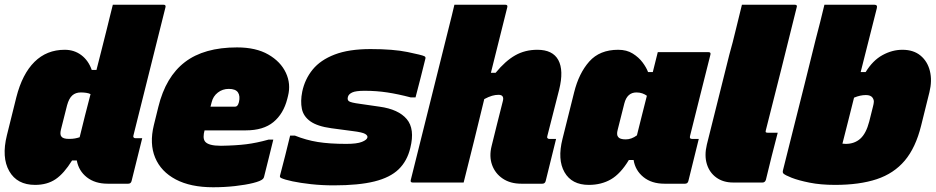

<svg xmlns="http://www.w3.org/2000/svg" viewBox="-25 -770 3948 810"><path d="M248 -560Q288 -560 318 -537.5Q348 -515 362 -475H382Q393 -518 404 -561.5Q415 -605 426 -649Q432 -675 438.5 -700Q445 -725 451 -750H665Q676 -750 673 -739L538 -199Q536 -193 539 -190Q541 -187 546 -187H575Q564 -142 552.5 -96.5Q541 -51 530 -6Q527 5 516 5H429Q376 5 341.5 -22Q307 -49 299 -93H279Q245 -38 209.5 -14Q174 10 123 10Q47 10 14 -48Q-19 -106 4 -199L44 -360Q69 -458 120.5 -509Q172 -560 248 -560ZM234 -194Q241 -184 266 -184Q281 -184 291.5 -186Q302 -188 311 -191Q322 -236 333.5 -282Q345 -328 357 -373Q349 -377 338 -378.5Q327 -380 316 -380Q294 -380 280 -367.5Q266 -355 258 -326L232 -223Q227 -202 234 -194Z M975 -570Q1055 -570 1107 -540Q1159 -510 1181 -463Q1203 -416 1190 -365L1187 -353Q1171 -290 1128.5 -255Q1086 -220 1012 -220H838Q834 -206 834 -193.5Q834 -181 840 -173Q854 -155 907 -155Q970 -156 1014 -161.5Q1058 -167 1108 -181H1128Q1118 -141 1108.5 -102Q1099 -63 1089 -24Q1088 -19 1084 -15Q1075 -6 1043 2Q1011 10 966.5 15Q922 20 874 20Q779 20 716.5 -13Q654 -46 629.5 -105Q605 -164 624 -242L643 -319Q674 -446 755 -508Q836 -570 975 -570ZM940 -395Q914 -395 894 -379.5Q874 -364 868 -339L863 -320H967Q972 -320 976 -324Q980 -328 983 -339Q989 -365 979 -380Q969 -395 940 -395Z M1436 -163Q1481 -163 1502 -171.5Q1523 -180 1525 -190Q1527 -198 1515.5 -205Q1504 -212 1463 -217L1373 -229Q1314 -237 1284.5 -258Q1255 -279 1248.5 -311Q1242 -343 1250 -383Q1261 -436 1294 -476.5Q1327 -517 1387 -540Q1447 -563 1538 -563Q1634 -563 1694.5 -550.5Q1755 -538 1765 -533Q1771 -530 1770 -524Q1760 -484 1749.5 -442Q1739 -400 1728 -359H1708Q1655 -373 1609 -380Q1563 -387 1513 -387Q1476 -387 1461 -380Q1446 -373 1443 -362Q1439 -349 1447 -343Q1455 -337 1493 -332L1576 -320Q1656 -309 1691 -267.5Q1726 -226 1706 -146Q1693 -91 1657 -56Q1621 -21 1554.5 -4.5Q1488 12 1383 12Q1333 12 1287.5 7Q1242 2 1209 -5Q1176 -12 1161 -19Q1155 -22 1156 -28Q1167 -71 1178 -113Q1189 -155 1199 -198H1219Q1266 -179 1315.5 -171Q1365 -163 1436 -163Z M2242 -560Q2307 -560 2330.5 -516.5Q2354 -473 2334 -392Q2322 -343 2309 -294Q2296 -245 2284 -196Q2282 -190 2285 -187Q2287 -184 2292 -184H2321Q2310 -140 2299 -95Q2288 -50 2277 -6Q2274 5 2263 5H2174Q2128 5 2096 -16.5Q2064 -38 2051 -74Q2038 -110 2049 -154Q2060 -197 2071.5 -245Q2083 -293 2096 -342Q2104 -370 2078 -370Q2065 -370 2051 -366Q2037 -362 2018 -352Q1997 -264 1975 -176Q1953 -88 1931 0H1716Q1705 0 1708 -11Q1748 -171 1788 -331.5Q1828 -492 1868 -652Q1875 -679 1881 -704Q1887 -729 1892 -750H2107Q2118 -750 2115 -739Q2098 -670 2080.5 -601Q2063 -532 2046 -463H2066Q2107 -513 2148.5 -536.5Q2190 -560 2242 -560Z M2583 -560Q2619 -560 2644.5 -544Q2670 -528 2686 -506.5Q2702 -485 2709 -466H2729Q2734 -487 2739.5 -508Q2745 -529 2750 -550H2964Q2975 -550 2972 -539Q2951 -454 2929 -368Q2907 -282 2886 -196Q2883 -184 2894 -184H2923Q2912 -140 2901 -95Q2890 -50 2879 -6Q2876 5 2865 5H2778Q2724 5 2689.5 -23Q2655 -51 2648 -95H2628Q2593 -37 2552.5 -13.5Q2512 10 2459 10Q2387 10 2356.5 -43.5Q2326 -97 2348 -184L2397 -380Q2417 -461 2461 -510.5Q2505 -560 2583 -560ZM2583 -192Q2590 -182 2615 -182Q2639 -182 2662 -199Q2672 -238 2682.5 -281Q2693 -324 2704 -366Q2696 -372 2685 -376Q2674 -380 2660 -380Q2621 -380 2609 -334L2581 -223Q2575 -201 2583 -192Z M3052 -540Q3066 -589 3079.5 -646Q3093 -703 3105 -750H3328Q3340 -750 3336 -739Q3304 -610 3271.5 -480Q3239 -350 3206 -221Q3204 -214 3206 -212Q3208 -210 3215 -210H3256Q3243 -161 3230.5 -111Q3218 -61 3206 -11Q3202 0 3192 0H3068Q3026 0 2997 -21Q2968 -42 2957 -78Q2946 -114 2957 -160Z M3674 -735Q3658 -670 3640.5 -602.5Q3623 -535 3606 -466H3627Q3657 -515 3698 -537.5Q3739 -560 3782 -560Q3829 -560 3858.5 -535.5Q3888 -511 3898 -470.5Q3908 -430 3896 -381L3861 -240Q3838 -147 3792 -92.5Q3746 -38 3673.5 -14Q3601 10 3498 10Q3437 10 3390 0.5Q3343 -9 3315 -20Q3287 -31 3280 -38Q3276 -42 3278 -51Q3303 -150 3325 -238.5Q3347 -327 3369.5 -415.5Q3392 -504 3416 -603Q3426 -640 3435 -676.5Q3444 -713 3453 -750H3664Q3678 -750 3674 -735ZM3628 -369Q3604 -369 3578 -358Q3566 -309 3553.5 -260.5Q3541 -212 3529 -164Q3536 -163 3543 -163Q3580 -163 3604.5 -185Q3629 -207 3642 -257L3658 -321Q3661 -332 3661.5 -340.5Q3662 -349 3656 -358Q3648 -369 3628 -369Z"/></svg>

Font: Recursive Sn Lnr St XBk
Style: Italic
Weight: 1000
Italic angle: -15°
Version: Version 1.079;hotconv 1.0.112;makeotfexe 2.5.65598; ttfautoh